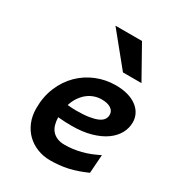

<svg xmlns="http://www.w3.org/2000/svg" viewBox="-187 -885 923 1010"><g transform="rotate(30 274.5 -380.0)"><path d="M348.1 -401.4Q325.2 -401.4 303.7 -394Q282.2 -386.7 263.7 -372.1Q245.1 -357.4 230.5 -335.9Q215.8 -314.5 207 -286.1Q235.4 -283.2 260.3 -283.2Q304.7 -283.2 335.9 -288.1Q367.2 -293 387 -301.8Q406.7 -310.5 415.5 -323.2Q424.3 -335.9 424.3 -351.6Q424.3 -374.5 404.3 -387.9Q384.3 -401.4 348.1 -401.4ZM486.8 -36.1Q457 -22.9 430.4 -13.7Q403.8 -4.4 377.9 1.2Q352.1 6.8 325.9 9.5Q299.8 12.2 271.5 12.2Q230.5 12.2 194.1 -2Q157.7 -16.1 130.6 -42.2Q103.5 -68.4 87.9 -105.7Q72.3 -143.1 72.3 -189.5Q72.3 -260.3 96.7 -318.1Q121.1 -376 162.6 -417Q204.1 -458 259.3 -480.5Q314.5 -502.9 375.5 -502.9Q416.5 -502.9 448.7 -493.7Q481 -484.4 503.4 -467.5Q525.9 -450.7 537.6 -427.7Q549.3 -404.8 549.3 -377.9Q549.3 -342.8 532 -311Q514.6 -279.3 480.5 -254.9Q446.3 -230.5 395.5 -216.1Q344.7 -201.7 277.8 -201.7Q260.7 -201.7 239 -202.6Q217.3 -203.6 195.8 -205.6Q196.3 -182.1 201.9 -162.1Q207.5 -142.1 219.7 -127.7Q231.9 -113.3 251 -105Q270 -96.7 296.9 -96.7Q345.2 -96.7 393.8 -108.9Q442.4 -121.1 494.6 -147.9ZM377 -773.4 485.4 -580.1H373L215.8 -773.4Z"/></g></svg>

Font: Andika New Basic
Style: Bold Italic
Weight: 700
Italic angle: -14°
Designer: Victor Gaultney, Annie Olsen, Pablo Ugerman
Foundry: SIL International
Version: Version 5.500